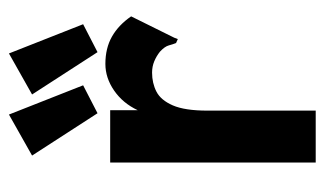

<svg xmlns="http://www.w3.org/2000/svg" viewBox="-172 -572 743 440"><g transform="rotate(-90 200.0 -351.5)"><path d="M48 -471H168V-408Q184 -442 213 -462Q242 -482 274 -482Q310 -482 336.5 -467Q363 -452 383 -423L334 -324L331 -316L322 -320Q319 -327 316.5 -336.5Q314 -346 302 -357Q292 -365 280 -370Q268 -375 254 -375Q230 -375 210.5 -365Q191 -355 179 -327.5Q167 -300 167 -248V0H48ZM161 -500 64 -650 158 -703 225 -533ZM301 -500 204 -650 298 -703 365 -533Z"/></g></svg>

Font: Inconsolata Condensed Black
Style: Regular
Weight: 900
Width: 3
Monospace: yes
Designer: Raph Levien, Cyreal, Brenton Simpson
Foundry: Raph Levien, Cyreal, Google
Version: Version 3.001; ttfautohint (v1.8.2.53-6de2)